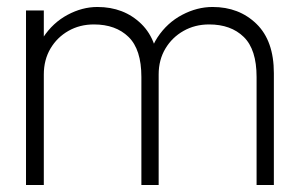

<svg xmlns="http://www.w3.org/2000/svg" viewBox="-20 -530 859 550"><path d="M715 -309.5V0H764.5V-320.5Q764.5 -413 714.8 -461.5Q665 -510 589 -510Q544.5 -510 501.8 -487.5Q459 -465 431.2 -423Q403.5 -381 403.5 -322.5L434.5 -316.5Q434.5 -358.5 453.8 -390.8Q473 -423 505.8 -441.5Q538.5 -460 579 -460Q641.5 -460 678.2 -424.2Q715 -388.5 715 -309.5ZM385 -309.5V0H434.5V-320.5Q434.5 -413 384.8 -461.5Q335 -510 259 -510Q215.5 -510 173.5 -487.5Q131.5 -465 103.8 -423Q76 -381 76 -322.5L105.5 -316.5Q105.5 -358.5 124.5 -390.8Q143.5 -423 176 -441.5Q208.5 -460 249 -460Q311.5 -460 348.2 -424.2Q385 -388.5 385 -309.5ZM54.5 -500V0H105.5V-500Z"/></svg>

Font: Overused Grotesk Light
Style: Regular
Weight: 300
Designer: RandomMaerks
Version: Version 0.005